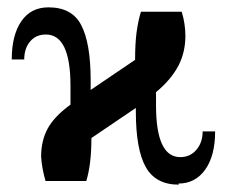

<svg xmlns="http://www.w3.org/2000/svg" viewBox="-20 -490 619 523"><path d="M466 10 467 13Q404 13 377 -35Q350 -83 350 -187V-196L229 -114Q229 -42 215 3H104Q94 -32 92 -63Q92 -107 110 -140Q128 -173 172 -205V-256Q172 -396 105 -396Q78 -396 62 -377Q46 -358 46 -328H12Q12 -394 38 -432Q64 -470 112 -470Q176 -470 201 -422Q227 -373 227 -270V-245L348 -327Q348 -371 352 -402Q357 -437 364 -458H475Q485 -425 485 -392Q485 -348 466 -311Q446 -273 405 -239V-203Q405 -62 471 -62Q498 -62 515 -82Q532 -102 532 -132H566Q566 -66 539 -28Q512 10 466 10Z"/></svg>

Font: Libra Serif Modern
Style: Bold
Weight: 700
Designer: Stefan Peev, Context Ltd
Foundry: Ascender Corporation
Version: Version 1.000